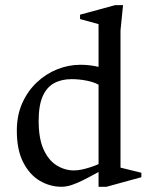

<svg xmlns="http://www.w3.org/2000/svg" viewBox="-20 -713 578 745"><path d="M267.3 -51.7Q280.9 -51.7 297.3 -55.1Q313.6 -58.6 331 -64.2Q348.3 -69.8 362.4 -76.2V-384.3Q344.7 -394.4 315.7 -400.2Q286.8 -405.9 257.9 -405.9Q218.9 -405.9 190.2 -390.4Q161.4 -374.8 145.7 -339.6Q130 -304.3 130 -243.6Q130 -174.6 149.5 -132.3Q169 -90 200.5 -70.9Q232 -51.7 267.3 -51.7ZM218 11.7Q174.1 11.7 134.5 -11.5Q95 -34.7 70.2 -82.9Q45.3 -131.2 45.3 -205.4Q45.3 -265.6 66.3 -312.7Q87.3 -359.7 122.7 -393.2Q158.2 -426.7 202.2 -444.2Q246.2 -461.7 292.1 -461.7Q311.1 -461.7 329.2 -459.5Q347.2 -457.2 362.4 -453.6V-619.4L290.6 -639.1V-656L426.5 -693H457.5L447.6 -595.3V-62.6L528.5 -42.6V-25.4L393.4 11.7H362.4V-45.6Q330.7 -28.1 305.1 -15.2Q279.6 -2.3 258.6 4.7Q237.7 11.7 218 11.7Z"/></svg>

Font: Ancizar Serif Light
Style: Regular
Weight: 300
Designer: Cesar Puertas, Viviana Monsalve, Julian Moncada, Julian Prieto, Jose Castro, Felipe Aragon, Mariel Hernandez, Sara Alarc
Version: Version 8.100